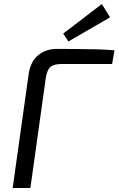

<svg xmlns="http://www.w3.org/2000/svg" viewBox="-20 -934 589 954"><path d="M261 -691Q311 -691 360 -690.5Q409 -690 457 -689Q505 -688 549 -684L537 -616H287Q247 -616 230 -601Q213 -586 207 -543L131 0H43L122 -563Q131 -628 169.5 -659.5Q208 -691 261 -691ZM486 -914 527 -848 320 -728 294 -767Z"/></svg>

Font: Exo 2
Style: Italic
Weight: 400
Italic angle: -8°
Designer: Natanael Gama
Foundry: Natanael Gama
Version: Version 2.010